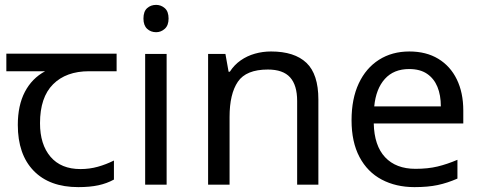

<svg xmlns="http://www.w3.org/2000/svg" viewBox="-20 -757 1970 787"><path d="M301 10Q183 10 118 -57Q53 -124 53 -245Q53 -325 82 -380.5Q111 -436 165 -465H6V-537H458V-465H345Q251 -465 197.5 -411.5Q144 -358 144 -252Q144 -165 187 -114.5Q230 -64 310 -64Q347 -64 381 -73.5Q415 -83 447 -99V-21Q418 -5 383 2.5Q348 10 301 10Z M663 -536V0H575V-536ZM620 -737Q640 -737 655.5 -723.5Q671 -710 671 -681Q671 -653 655.5 -639Q640 -625 620 -625Q598 -625 583 -639Q568 -653 568 -681Q568 -710 583 -723.5Q598 -737 620 -737Z M1091 -546Q1187 -546 1236 -499.5Q1285 -453 1285 -349V0H1198V-343Q1198 -408 1169 -440Q1140 -472 1078 -472Q989 -472 955 -422Q921 -372 921 -278V0H833V-536H904L917 -463H922Q940 -491 966.5 -509.5Q993 -528 1025 -537Q1057 -546 1091 -546Z M1658 -546Q1727 -546 1776.5 -516Q1826 -486 1852.5 -431.5Q1879 -377 1879 -304V-251H1512Q1514 -160 1558.5 -112.5Q1603 -65 1683 -65Q1734 -65 1773.5 -74.5Q1813 -84 1855 -102V-25Q1814 -7 1774 1.5Q1734 10 1679 10Q1603 10 1544.5 -21Q1486 -52 1453.5 -113.5Q1421 -175 1421 -264Q1421 -352 1450.5 -415Q1480 -478 1533.5 -512Q1587 -546 1658 -546ZM1657 -474Q1594 -474 1557.5 -433.5Q1521 -393 1514 -321H1787Q1787 -367 1773 -401Q1759 -435 1730.5 -454.5Q1702 -474 1657 -474Z"/></svg>

Font: ubangla25
Style: Book
Weight: 400
Designer: Jelle Bosma - Monotype Design Team
Foundry: Monotype Imaging Inc.
Version: Version 2.003